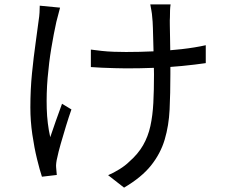

<svg xmlns="http://www.w3.org/2000/svg" viewBox="-20 -800 1040 879"><path d="M761 -780Q759 -767 758.5 -752.5Q758 -738 758 -721Q757 -710 757.5 -685Q758 -660 758.5 -628.5Q759 -597 759.5 -564Q760 -531 760 -503.5Q760 -476 760 -459Q760 -373 756.5 -299Q753 -225 734 -161Q715 -97 671.5 -42.5Q628 12 548 59L475 2Q499 -8 526.5 -25Q554 -42 572 -60Q612 -95 635 -135Q658 -175 668.5 -223Q679 -271 682 -329Q685 -387 685 -459Q685 -483 684 -520.5Q683 -558 682 -598.5Q681 -639 680 -672Q679 -705 677 -720Q676 -737 673 -752.5Q670 -768 668 -780ZM396 -573Q418 -570 445 -567Q472 -564 501.5 -563Q531 -562 557 -562Q619 -562 684.5 -565Q750 -568 811.5 -575Q873 -582 922 -593V-511Q874 -504 813.5 -498Q753 -492 687.5 -489.5Q622 -487 558 -487Q534 -487 504.5 -488Q475 -489 446.5 -490Q418 -491 396 -493ZM255 -765Q251 -751 246.5 -732.5Q242 -714 238 -700Q226 -646 215 -580Q204 -514 198 -443Q192 -372 194 -303Q196 -234 210 -172Q221 -204 235.5 -246Q250 -288 264 -325L307 -299Q295 -265 282 -222.5Q269 -180 258 -141.5Q247 -103 242 -78Q239 -67 237.5 -54Q236 -41 237 -33Q238 -25 238.5 -16Q239 -7 240 1L172 9Q162 -21 149.5 -72Q137 -123 128 -184.5Q119 -246 119 -308Q119 -390 126.5 -465Q134 -540 143 -603Q152 -666 157 -707Q160 -725 161 -743Q162 -761 162 -774Z"/></svg>

Font: Noto Sans TC
Style: Regular
Weight: 400
Designer: Ryoko NISHIZUKA  (kana, bopomofo & ideographs); Paul D. Hunt (Latin, Greek & Cyrillic); Sandoll Communications , Soo-you
Foundry: Adobe
Version: Version 2.004-H2;hotconv 1.0.118;makeotfexe 2.5.65603